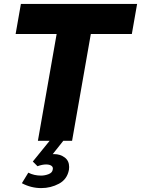

<svg xmlns="http://www.w3.org/2000/svg" viewBox="-20 -721 722 983"><path d="M445 -547H655L682 -701H87L60 -547H270L174 0H349ZM304 0H234L148 106L172 130Q196 121 216 121Q234 121 243.5 128Q253 135 250 147Q248 163 229 170.5Q210 178 190 178Q154 178 125 163L92 217Q139 242 191 242Q240 242 282 219.5Q324 197 333 148Q334 143 334 134Q334 102 311 85Q288 68 257 68H250Z"/></svg>

Font: Geom ExtraBold
Style: Bold Italic
Weight: 800
Italic angle: -10°
Version: Version 1.102